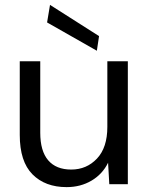

<svg xmlns="http://www.w3.org/2000/svg" viewBox="-20 -755 613 787"><path d="M253 12Q165 12 113 -40.5Q61 -93 61 -202V-504H145V-211Q145 -136 177.5 -98Q210 -60 272 -60Q335 -60 377.5 -105Q420 -150 420 -235V-504H504V0H428L423 -88Q400 -41 355 -14.5Q310 12 253 12ZM377 -547 173 -663 185 -735 386 -607Z"/></svg>

Font: DM Sans
Style: Regular
Weight: 400
Designer: Colophon Foundry, Jonny Pinhorn
Foundry: Colophon Foundry
Version: Version 4.004; ttfautohint (v1.8.4.7-5d5b)